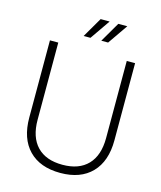

<svg xmlns="http://www.w3.org/2000/svg" viewBox="-132 -1002 936 1113"><g transform="rotate(15 335.5 -445.0)"><path d="M336 16Q214 16 147 -53Q80 -122 80 -248V-711H130V-248Q130 -144 183 -88.5Q236 -33 336 -33Q435 -33 488 -88.5Q541 -144 541 -248V-711H591V-248Q591 -122 524 -53Q457 16 336 16ZM262 -786 332 -906H386L303 -786ZM368 -786 438 -906H492L409 -786Z"/></g></svg>

Font: Geist ExtLt
Style: Regular
Weight: 400
Designer: Basement.studio, Andrés Briganti, Mateo Zaragoza
Foundry: Basement.studio, Vercel, Andrés Briganti, Guido Ferreyra, Mateo Zaragoza
Version: Version 1.401